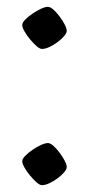

<svg xmlns="http://www.w3.org/2000/svg" viewBox="-20 -535 260 561"><path d="M103 6Q96 6 86.5 -2.5Q77 -11 67.5 -22.5Q58 -34 51.5 -45.5Q45 -57 45 -64Q45 -71 54 -80Q63 -89 75.5 -97.5Q88 -106 100 -111.5Q112 -117 120 -117Q127 -117 136 -109Q145 -101 154 -89Q163 -77 169 -65.5Q175 -54 175 -47Q175 -40 167 -31Q159 -22 147.5 -13.5Q136 -5 124 0.5Q112 6 103 6ZM103 -392Q96 -392 86.5 -400.5Q77 -409 67.5 -420.5Q58 -432 51.5 -443.5Q45 -455 45 -462Q45 -469 54 -478Q63 -487 75.5 -495.5Q88 -504 100 -509.5Q112 -515 120 -515Q127 -515 136 -507Q145 -499 154 -487Q163 -475 169 -463.5Q175 -452 175 -445Q175 -438 167 -429Q159 -420 147.5 -411.5Q136 -403 124 -397.5Q112 -392 103 -392Z"/></svg>

Font: Texturina 12pt ExtraLight
Style: Regular
Weight: 250
Designer: Guillermo Torres Carreño
Foundry: Omnibus-Type
Version: Version 1.002